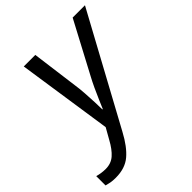

<svg xmlns="http://www.w3.org/2000/svg" viewBox="-307 -666 1036 1036"><g transform="rotate(-45 210.5 -148.0)"><path d="M-25 240Q-49 240 -64.5 237Q-80 234 -94 230V159Q-80 163 -64 165.5Q-48 168 -30 168Q11 168 39.5 143Q68 118 94 70L129 8L48 -536H136L171 -271Q176 -239 178.5 -200.5Q181 -162 182.5 -127.5Q184 -93 184 -72H187Q194 -88 207.5 -120Q221 -152 237 -186Q253 -220 265 -242L421 -536H515L175 90Q135 165 90.5 202.5Q46 240 -25 240Z"/></g></svg>

Font: Noto IKEA Latin
Style: Italic
Weight: 400
Italic angle: -12°
Designer: Monotype Design Team
Foundry: Monotype Imaging Inc.
Version: Version 1.0